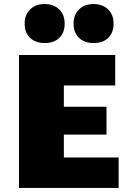

<svg xmlns="http://www.w3.org/2000/svg" viewBox="-20 -930 639 950"><path d="M567 -151V0H74V-658H550V-507H296V-402H507V-264H296V-151ZM102 -813Q102 -857 129 -883.5Q156 -910 201 -910Q246 -910 273 -883.5Q300 -857 300 -813Q300 -768 273.5 -742.5Q247 -717 201 -717Q156 -717 129 -742.5Q102 -768 102 -813ZM344 -813Q344 -857 371 -883.5Q398 -910 443 -910Q488 -910 515 -883.5Q542 -857 542 -813Q542 -768 515.5 -742.5Q489 -717 443 -717Q398 -717 371 -742.5Q344 -768 344 -813Z"/></svg>

Font: Ysabeau Black
Style: Regular
Weight: 900
Designer: Christian Thalmann (Catharsis Fonts)
Version: Version 0.003